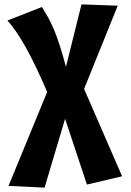

<svg xmlns="http://www.w3.org/2000/svg" viewBox="-20 -613 600 879"><path d="M539 194 378 232 278 -69 184 246 19 238 196 -192Q92 -435 14 -519L172 -581L201 -532Q215 -505 227 -478Q253 -416 282 -307L353 -593L519 -587L365 -206Z"/></svg>

Font: Xiangcui Wave Sans Xiangcui Wave Sans
Style: Regular
Weight: 800
Width: 3
Version: Version 0.920;March 28, 2024;FontCreator 14.0.0.2814 64-bit